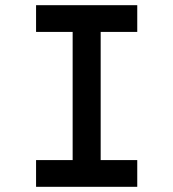

<svg xmlns="http://www.w3.org/2000/svg" viewBox="-20 -720 668 740"><path d="M119 0V-103H260V-597H119V-700H509V-597H368V-103H509V0Z"/></svg>

Font: Lexend Exa
Style: Regular
Weight: 400
Designer: Bonnie Shaver-Troup, Thomas Jockin
Foundry: Lexend
Version: Version 1.007